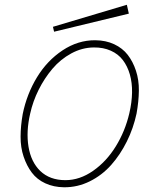

<svg xmlns="http://www.w3.org/2000/svg" viewBox="-20 -771 640 804"><path d="M201.7 -658.7 206.5 -638.2 519.5 -713.9 511.2 -751ZM551.8 -295.4Q538.6 -233.9 511.2 -178.7Q483.9 -123.5 445.6 -80.3Q407.2 -37.1 356 -11.7Q304.7 13.7 248 13.2Q204.6 12.7 169.7 -3.4Q134.8 -19.5 113.3 -48.1Q91.8 -76.7 78.9 -115.2Q65.9 -153.8 66.2 -199Q66.4 -244.1 75.2 -293.9Q92.3 -377.4 134.8 -447.3Q177.2 -517.1 241.9 -560.1Q306.6 -603 378.9 -602.5Q423.3 -602.1 458.3 -585.7Q493.2 -569.3 514.9 -541.3Q536.6 -513.2 549.3 -474.9Q562 -436.5 561.5 -391.4Q561 -346.2 551.8 -295.4ZM106.4 -295.4Q88.9 -220.2 99.4 -156.5Q109.9 -92.8 148.4 -55.2Q188.5 -16.6 253.9 -16.6Q314 -16.6 369.9 -55.7Q425.8 -94.7 464.8 -158Q503.9 -221.2 521.5 -296.4Q532.2 -341.8 533 -383.3Q533.7 -424.8 523.7 -459.5Q513.7 -494.1 494.4 -519.5Q475.1 -544.9 443.8 -558.8Q412.6 -572.8 372.6 -572.3Q323.7 -571.8 278.6 -547.4Q233.4 -522.9 199.7 -483.2Q166 -443.4 141.8 -395Q117.7 -346.7 106.4 -295.4Z"/></svg>

Font: Compagnon Light Italic
Style: Regular
Weight: 400
Italic angle: -12°
Designer: Valentin Papon
Foundry: Velvetyne Type Foundry
Version: Version 1.000;PS 001.000;hotconv 1.0.88;makeotf.lib2.5.64775